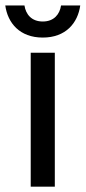

<svg xmlns="http://www.w3.org/2000/svg" viewBox="-43 -697 320 717"><path d="M116.7 -556.7C202.5 -556.7 247.5 -610.8 256.7 -676.7H185C180 -643.3 158.3 -616.7 116.7 -616.7C75 -616.7 53.3 -643.3 48.3 -676.7H-23.3C-14.2 -610.8 30.8 -556.7 116.7 -556.7ZM161.7 0V-500H71.7V0Z"/></svg>

Font: Familjen Grotesk
Style: Regular
Weight: 400
Designer: Anders Wikstroem, Jonas Baeckman, Matilda Gysing, Kristian Moeller
Foundry: Familjen STHLM AB
Version: Version 2.000